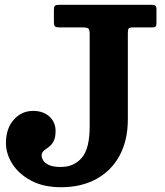

<svg xmlns="http://www.w3.org/2000/svg" viewBox="-20 -770 692 805"><path d="M5 -170Q5 -231.5 37.8 -268.2Q70.5 -305 119 -305Q161 -305 187 -281.5Q213 -258 213 -221Q213 -192 204.2 -176.8Q195.5 -161.5 183.8 -153.2Q172 -145 163.2 -137.5Q154.5 -130 154.5 -117Q154.5 -108.5 161 -97.5Q167.5 -86.5 185 -78.2Q202.5 -70 236 -70Q289.5 -70 322.8 -108.2Q356 -146.5 356 -240V-626Q356 -644.5 351 -649.8Q346 -655 327 -655H232Q215.5 -655 210.8 -658.8Q206 -662.5 206 -679.5V-725.5Q206 -742 210.5 -746Q215 -750 231 -750H613.5Q625.5 -750 630.8 -746.8Q636 -743.5 636 -730.5V-674Q636 -661.5 632 -658.2Q628 -655 615.5 -655H537Q522 -655 519 -650Q516 -645 516 -630V-270Q516 -182.5 481.8 -118.5Q447.5 -54.5 384.5 -19.8Q321.5 15 236 15Q162.5 15 110.8 -12.5Q59 -40 32 -82.5Q5 -125 5 -170Z"/></svg>

Font: Besley
Style: Bold
Weight: 700
Designer: Owen Earl
Foundry: indestructible type*
Version: Version 2.001; ttfautohint (v1.8.3)